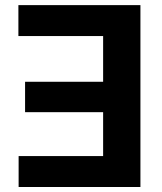

<svg xmlns="http://www.w3.org/2000/svg" viewBox="-20 -748 647 768"><path d="M541.7 -727.5V0H54.5V-123.7H392.5V-299.3H80.3V-420.9H392.5V-603.8H53.6V-727.5Z"/></svg>

Font: Adwaita Sans
Style: Regular
Weight: 400
Designer: Rasmus Andersson
Foundry: rsms
Version: Version 4.001;git-9221beed3